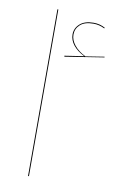

<svg xmlns="http://www.w3.org/2000/svg" viewBox="-84 -779 532 828"><g transform="rotate(10 182.0 -365.0)"><path d="M335 -561 164 -534 163 -538 248 -551Q216 -567 199 -588.5Q182 -610 182 -635Q182 -662 203 -681Q224 -700 263 -700Q291 -700 314 -687L312 -684Q289 -696 263 -696Q225 -696 205.5 -678.5Q186 -661 186 -635Q186 -611 203.5 -589Q221 -567 253 -551L335 -564ZM99 0V-730H103V0Z"/></g></svg>

Font: FiraGO Four
Style: Regular
Weight: 100
Designer: bBox Type
Foundry: bBox Type GmbH
Version: Version 1.001